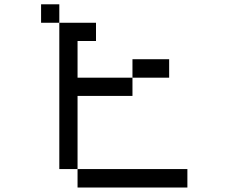

<svg xmlns="http://www.w3.org/2000/svg" viewBox="-20 -796 1040 874"><path d="M167 -692.4V-776.4H250V-692.4ZM333 -26.4H250V-692.4H417V-609.4H333V-442.4H583V-359.4H333ZM333 -26.4H833V57.6H333ZM583 -442.4V-526.4H750V-442.4Z"/></svg>

Font: KH Dot kagurazaka 12
Style: Regular
Weight: 400
Designer: Original version for X68000 by Keitarou Hiraki (http://hp.vector.co.jp/authors/VA000874/) / TrueType conversion by Homem
Version: Version 1.00.20150527